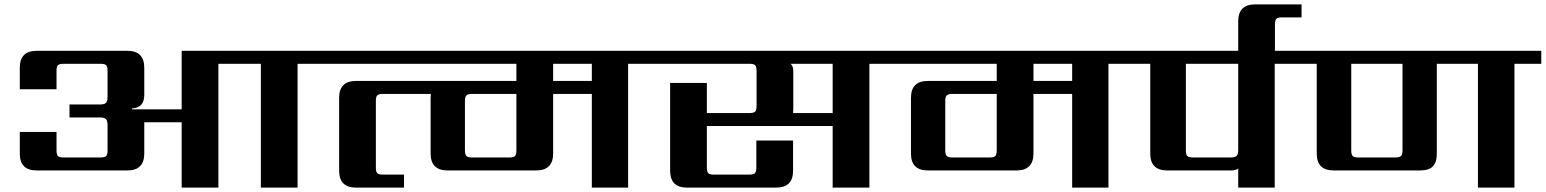

<svg xmlns="http://www.w3.org/2000/svg" viewBox="-20 -853 7028 873"><path d="M1455 -622V-563H1333V0H1166V-563H973V0H806V-297H636V-155Q636 -78 559 -78H147Q70 -78 70 -155V-253H237V-169Q237 -150 243.5 -143.5Q250 -137 269 -137H437Q456 -137 462.5 -143.5Q469 -150 469 -169V-285Q469 -304 461.5 -311.5Q454 -319 435 -319H296V-378H435Q454 -378 461.5 -385Q469 -392 469 -412V-531Q469 -550 462.5 -556.5Q456 -563 437 -563H269Q250 -563 243.5 -556.5Q237 -550 237 -531V-447H70V-545Q70 -622 147 -622H559Q636 -622 636 -545V-421Q636 -363 580 -360V-356H806V-622Z M2671 -485V-563H2495V-485ZM2328 -169V-426H2127Q2108 -426 2101 -419.5Q2094 -413 2094 -394V-169Q2094 -150 2101 -143.5Q2108 -137 2127 -137H2296Q2315 -137 2321.5 -143.5Q2328 -150 2328 -169ZM2958 -622V-563H2836V0H2671V-426H2495V-155Q2495 -78 2418 -78H2015Q1938 -78 1938 -155V-408Q1938 -420 1939 -426H1721Q1702 -426 1695.5 -419.5Q1689 -413 1689 -394V-91Q1689 -72 1695.5 -65.5Q1702 -59 1721 -59H1817V0H1599Q1522 0 1522 -77V-408Q1522 -485 1599 -485H2328V-563H1415V-622Z M3766 -339V-563H3574Q3587 -554 3587 -530V-357Q3587 -345 3586 -339ZM4056 -622V-563H3933V0H3766V-280H3194V-91Q3194 -72 3200.5 -65.5Q3207 -59 3226 -59H3387Q3406 -59 3412.5 -65.5Q3419 -72 3419 -91V-214H3586V-77Q3586 0 3509 0H3104Q3027 0 3027 -77V-476H3194V-339H3388Q3407 -339 3413.5 -345.5Q3420 -352 3420 -371V-531Q3420 -550 3413.5 -556.5Q3407 -563 3388 -563H2919V-622Z M4855 -485V-563H4679V-485ZM4512 -169V-426H4311Q4292 -426 4285 -419.5Q4278 -413 4278 -394V-169Q4278 -150 4285 -143.5Q4292 -137 4311 -137H4480Q4499 -137 4505.5 -143.5Q4512 -150 4512 -169ZM5142 -622V-563H5020V0H4855V-426H4679V-155Q4679 -78 4602 -78H4199Q4122 -78 4122 -155V-408Q4122 -485 4199 -485H4512V-563H4015V-622Z M5610 -171V-563H5372V-169Q5372 -150 5378.5 -143.5Q5385 -137 5404 -137H5576Q5596 -137 5603 -144.5Q5610 -152 5610 -171ZM5899 -622V-563H5776V0H5610V-87Q5600 -78 5578 -78H5287Q5210 -78 5210 -155V-563H5102V-622Z M5898 -833V-774H5809Q5790 -774 5783.5 -767.5Q5777 -761 5777 -742V-598H5610V-756Q5610 -833 5687 -833Z M6357 -169V-563H6124V-169Q6124 -150 6130.5 -143.5Q6137 -137 6156 -137H6324Q6343 -137 6350 -143.5Q6357 -150 6357 -169ZM6988 -622V-563H6866V0H6700V-563H6513V-155Q6513 -115 6495 -96.5Q6477 -78 6437 -78H6044Q5967 -78 5967 -155V-563H5859V-622Z"/></svg>

Font: Sarpanch
Style: Bold
Weight: 700
Designer: Manushi Parikh (Devanagari and Latin), Jyotish Sonowal (Devanagari)
Foundry: Indian Type Foundry
Version: Version 2.004;PS 1.0;hotconv 1.0.78;makeotf.lib2.5.61930; tt